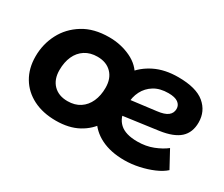

<svg xmlns="http://www.w3.org/2000/svg" viewBox="-80 -609 954 818"><g transform="rotate(30 397.5 -200.0)"><path d="M241.8 11Q177.7 11 130.2 -13.1Q82.7 -37.3 56.7 -81Q30.6 -124.8 30.6 -183.3Q30.6 -243.7 57.4 -295.4Q84.1 -347 135.8 -379Q187.4 -411 262.3 -411Q320.2 -411 369 -387.9Q417.9 -364.7 439 -320.3L409.8 -322.1Q439.6 -363 488.2 -386.9Q536.8 -410.8 602.4 -410.8Q690.7 -410.8 732.1 -376.1Q773.4 -341.5 773.4 -286.2Q773.4 -237.2 743 -209.4Q712.5 -181.5 646.4 -172L422.1 -141.3V-217.7L594.9 -239.4Q631 -243.6 647 -256.2Q663.1 -268.8 663.1 -289.7Q663.1 -308.3 647.5 -319.6Q632 -330.8 600.1 -330.8Q558.6 -330.8 530.3 -313.5Q502.1 -296.2 487.4 -267.4Q472.7 -238.7 472.7 -203.8V-182.3Q472.7 -137.2 500.5 -111.4Q528.3 -85.6 587.2 -85.6Q629.1 -85.6 663.8 -99.2Q698.5 -112.8 722.3 -131.5L767.2 -48.7Q747.9 -31.2 717 -18Q686.1 -4.7 650.1 3.1Q614 11 578 11Q511.8 11 464 -12.7Q416.2 -36.3 390.9 -81L423 -81.2Q396.4 -38.3 351.2 -13.7Q305.9 11 241.8 11ZM243.3 -85.9Q279.4 -85.9 304.5 -102.5Q329.7 -119.1 342.9 -148.6Q356.1 -178.1 356.1 -216.2Q356.1 -261.6 330.4 -287.8Q304.8 -314.1 260.7 -314.1Q225.4 -314.1 199.9 -297.7Q174.4 -281.2 161.2 -252Q148 -222.7 148 -183.8Q148 -138.5 173.6 -112.2Q199.3 -85.9 243.3 -85.9Z"/></g></svg>

Font: Rokkitt SemiBold
Style: Italic
Weight: 600
Italic angle: -9°
Designer: Vernon Adams
Foundry: Vernon Adams
Version: Version 3.103